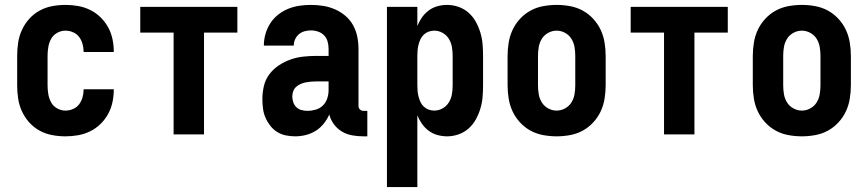

<svg xmlns="http://www.w3.org/2000/svg" viewBox="-20 -548 3540 783"><path d="M247 8Q220 8 193 3Q166 -2 142 -15Q118 -28 99.5 -48.5Q81 -69 69.5 -94Q58 -119 54 -146Q50 -173 50 -200V-320Q50 -347 54 -374Q58 -401 69.5 -426Q81 -451 99.5 -471.5Q118 -492 142 -505Q166 -518 193 -523Q220 -528 247 -528Q273 -528 298.5 -523.5Q324 -519 347.5 -507.5Q371 -496 389.5 -478Q408 -460 420.5 -437.5Q433 -415 438.5 -389.5Q444 -364 444 -338V-336H321V-337Q321 -353 316.5 -369Q312 -385 302.5 -397.5Q293 -410 278 -416.5Q263 -423 247 -423Q229 -423 213 -414Q197 -405 188.5 -389.5Q180 -374 177 -356Q174 -338 174 -320V-200Q174 -182 177 -164Q180 -146 188.5 -130.5Q197 -115 213 -106Q229 -97 247 -97Q263 -97 278 -103.5Q293 -110 302.5 -122.5Q312 -135 316.5 -151Q321 -167 321 -183V-184H444V-182Q444 -156 438.5 -130.5Q433 -105 420.5 -82.5Q408 -60 389.5 -42Q371 -24 347.5 -12.5Q324 -1 298.5 3.5Q273 8 247 8Z M688 0V-415H552V-520H948V-415H812V0Z M1184 8Q1164 8 1145 4Q1126 0 1110 -10Q1094 -20 1082 -35.5Q1070 -51 1062.5 -68.5Q1055 -86 1052.5 -105.5Q1050 -125 1050 -144Q1050 -170 1056 -196.5Q1062 -223 1078 -244.5Q1094 -266 1116.5 -281Q1139 -296 1164 -305Q1189 -314 1216 -317Q1243 -320 1269 -320H1320V-349Q1320 -364 1316 -378.5Q1312 -393 1302 -403.5Q1292 -414 1277.5 -419Q1263 -424 1248 -424Q1235 -424 1222 -420.5Q1209 -417 1199 -408.5Q1189 -400 1183.5 -387.5Q1178 -375 1178 -362H1056Q1056 -386 1062.5 -409Q1069 -432 1082 -452.5Q1095 -473 1114 -488Q1133 -503 1155 -512Q1177 -521 1200.5 -524.5Q1224 -528 1248 -528Q1273 -528 1298 -524Q1323 -520 1346 -510Q1369 -500 1388.5 -483.5Q1408 -467 1420 -445Q1432 -423 1437 -398.5Q1442 -374 1442 -349V-115Q1442 -107 1448 -101.5Q1454 -96 1461 -96H1478V8H1461Q1439 8 1416.5 4Q1394 0 1374.5 -11.5Q1355 -23 1341.5 -41.5Q1328 -60 1323 -81Q1314 -61 1300 -43.5Q1286 -26 1267.5 -14.5Q1249 -3 1227.5 2.5Q1206 8 1184 8ZM1234 -96Q1251 -96 1268 -101Q1285 -106 1297 -118Q1309 -130 1314.5 -146.5Q1320 -163 1320 -180V-216H1269Q1258 -216 1247.5 -215Q1237 -214 1226.5 -212Q1216 -210 1206 -205.5Q1196 -201 1188 -194Q1180 -187 1176 -176.5Q1172 -166 1172 -155Q1172 -143 1176 -131Q1180 -119 1189 -110.5Q1198 -102 1210 -99Q1222 -96 1234 -96Z M1558 215V-520H1682V-442Q1689 -460 1700.5 -476.5Q1712 -493 1728 -505Q1744 -517 1763.5 -522.5Q1783 -528 1803 -528Q1827 -528 1850 -520Q1873 -512 1891 -496Q1909 -480 1920.5 -459Q1932 -438 1939 -415Q1946 -392 1948 -368Q1950 -344 1950 -320V-200Q1950 -176 1948 -152Q1946 -128 1939 -105Q1932 -82 1920.5 -61Q1909 -40 1891 -24Q1873 -8 1850 0Q1827 8 1803 8Q1783 8 1763.5 2.5Q1744 -3 1728 -15Q1712 -27 1700.5 -43.5Q1689 -60 1682 -78V215ZM1751 -97Q1769 -97 1785 -106Q1801 -115 1810.5 -130.5Q1820 -146 1823 -164Q1826 -182 1826 -200V-320Q1826 -338 1823 -356Q1820 -374 1810.5 -389.5Q1801 -405 1785 -414Q1769 -423 1751 -423Q1739 -423 1728 -419Q1717 -415 1708.5 -407Q1700 -399 1695 -388.5Q1690 -378 1687 -366.5Q1684 -355 1683 -343.5Q1682 -332 1682 -320V-200Q1682 -188 1683 -176.5Q1684 -165 1687 -153.5Q1690 -142 1695 -131.5Q1700 -121 1708.5 -113Q1717 -105 1728 -101Q1739 -97 1751 -97Z M2250 8Q2223 8 2195.5 3Q2168 -2 2144 -15Q2120 -28 2101 -48.5Q2082 -69 2070.5 -93.5Q2059 -118 2054.5 -145.5Q2050 -173 2050 -200V-320Q2050 -347 2054.5 -374.5Q2059 -402 2070.5 -426.5Q2082 -451 2101 -471.5Q2120 -492 2144 -505Q2168 -518 2195.5 -523Q2223 -528 2250 -528Q2277 -528 2304.5 -523Q2332 -518 2356 -505Q2380 -492 2399 -471.5Q2418 -451 2429.5 -426.5Q2441 -402 2445.5 -374.5Q2450 -347 2450 -320V-200Q2450 -173 2445.5 -145.5Q2441 -118 2429.5 -93.5Q2418 -69 2399 -48.5Q2380 -28 2356 -15Q2332 -2 2304.5 3Q2277 8 2250 8ZM2250 -97Q2268 -97 2284.5 -106Q2301 -115 2310.5 -130.5Q2320 -146 2323 -164Q2326 -182 2326 -200V-320Q2326 -338 2323 -356Q2320 -374 2310.5 -389.5Q2301 -405 2284.5 -414Q2268 -423 2250 -423Q2232 -423 2215.5 -414Q2199 -405 2189.5 -389.5Q2180 -374 2177 -356Q2174 -338 2174 -320V-200Q2174 -182 2177 -164Q2180 -146 2189.5 -130.5Q2199 -115 2215.5 -106Q2232 -97 2250 -97Z M2688 0V-415H2552V-520H2948V-415H2812V0Z M3250 8Q3223 8 3195.5 3Q3168 -2 3144 -15Q3120 -28 3101 -48.5Q3082 -69 3070.5 -93.5Q3059 -118 3054.5 -145.5Q3050 -173 3050 -200V-320Q3050 -347 3054.5 -374.5Q3059 -402 3070.5 -426.5Q3082 -451 3101 -471.5Q3120 -492 3144 -505Q3168 -518 3195.5 -523Q3223 -528 3250 -528Q3277 -528 3304.5 -523Q3332 -518 3356 -505Q3380 -492 3399 -471.5Q3418 -451 3429.5 -426.5Q3441 -402 3445.5 -374.5Q3450 -347 3450 -320V-200Q3450 -173 3445.5 -145.5Q3441 -118 3429.5 -93.5Q3418 -69 3399 -48.5Q3380 -28 3356 -15Q3332 -2 3304.5 3Q3277 8 3250 8ZM3250 -97Q3268 -97 3284.5 -106Q3301 -115 3310.5 -130.5Q3320 -146 3323 -164Q3326 -182 3326 -200V-320Q3326 -338 3323 -356Q3320 -374 3310.5 -389.5Q3301 -405 3284.5 -414Q3268 -423 3250 -423Q3232 -423 3215.5 -414Q3199 -405 3189.5 -389.5Q3180 -374 3177 -356Q3174 -338 3174 -320V-200Q3174 -182 3177 -164Q3180 -146 3189.5 -130.5Q3199 -115 3215.5 -106Q3232 -97 3250 -97Z"/></svg>

Font: Iosevka SS18 Extrabold
Style: Regular
Weight: 800
Monospace: yes
Designer: Belleve Invis
Foundry: Belleve Invis
Version: Version 25.1.1; ttfautohint (v1.8.4)